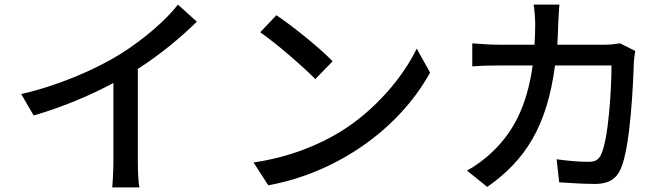

<svg xmlns="http://www.w3.org/2000/svg" viewBox="-20 -778 2908 833"><path d="M578 -479C675 -541 765 -616 834 -684L752 -758C699 -689 599 -604 503 -544C397 -478 235 -407 72 -370L126 -277C245 -311 372 -364 472 -418V-77C472 -38 469 14 467 35H585C580 14 578 -38 578 -77Z M1179 -712 1109 -638C1180 -589 1298 -486 1348 -435L1423 -512C1370 -568 1247 -667 1179 -712ZM1080 -73 1144 26C1430 -26 1704 -207 1846 -463L1788 -567C1729 -445 1610 -301 1456 -206C1364 -150 1240 -97 1080 -73Z M2006 -38 2094 33C2258 -82 2353 -228 2388 -494H2633C2633 -391 2620 -175 2588 -108C2577 -84 2562 -76 2533 -76C2494 -76 2444 -80 2395 -87L2406 13C2454 16 2510 20 2562 20C2620 20 2653 -1 2673 -45C2715 -139 2727 -412 2730 -509C2731 -521 2733 -541 2736 -557L2670 -590C2651 -587 2629 -584 2604 -584H2398C2400 -614 2401 -645 2402 -678C2403 -701 2405 -736 2407 -758H2295C2299 -736 2302 -697 2302 -675C2302 -643 2301 -613 2299 -584H2145C2108 -584 2065 -587 2029 -590V-490C2065 -493 2110 -494 2145 -494H2291C2267 -321 2208 -206 2116 -119C2082 -86 2040 -56 2006 -38Z"/></svg>

Font: Kinto Sans Med
Style: Regular
Weight: 500
Designer: Authors: Ryoko NISHIZUKA  (kana & ideographs); Paul D. Hunt (Latin, Greek & Cyrillic); Wenlong ZHANG  (bopomofo); Sandol
Foundry: Adobe Systems Incorporated, ookami Inc.
Version: Version 0.001